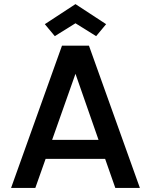

<svg xmlns="http://www.w3.org/2000/svg" viewBox="-20 -919 737 939"><path d="M152.8 0H34.2L283.2 -695.8H415L664.1 0H543.9L494.1 -142.1H203.1ZM199.2 -800.8 349.1 -898.9 499 -800.8 450.2 -742.2 349.1 -805.2 248 -742.2ZM234.9 -234.9H461.9L349.1 -558.1Z"/></svg>

Font: PoppinsZ Medium
Style: Regular
Weight: 500
Designer: Ninad Kale (Devanagari), Jonny Pinhorn (Latin)
Foundry: Indian Type Foundry
Version: Version 3.002;FEAKit 1.0